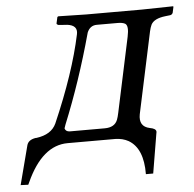

<svg xmlns="http://www.w3.org/2000/svg" viewBox="-48 -476 659 651"><g transform="rotate(-5 281.5 -151.0)"><path d="M-3.4 127.9 31.2 -4.9Q36.1 -22.9 61 -26.9Q63 -26.9 64 -26.9Q115.2 -33.7 131.8 -69.8Q204.1 -235.8 231.4 -365.2Q237.8 -395.5 200.7 -399.9Q198.7 -399.9 198.2 -399.9L171.4 -401.9Q166 -403.8 165.5 -407.2L170.4 -429.2L173.8 -431.2Q174.3 -431.2 268.1 -429.2H458L564.5 -431.2L565.4 -429.2L561 -409.2Q558.6 -403.3 552.2 -401.9L535.2 -399.9Q496.6 -395.5 486.3 -375.5Q481.9 -366.2 479 -353L419.9 -76.2Q412.1 -34.7 449.7 -26.9Q470.2 -23.4 471.2 -13.2Q471.2 -9.3 470.2 -5.9L447.8 127.9H422.9Q423.8 40 374.5 11.2Q355 0.5 330.1 0H168Q81.1 0 26.4 120.6Q24.4 125 22.5 128.9ZM161.6 -50.8Q164.6 -39.6 178.2 -39.1H297.4Q331.5 -39.1 341.3 -64.5Q344.7 -73.2 347.7 -87.9L401.9 -341.8Q409.7 -378.4 397.5 -386.2Q388.7 -391.1 372.1 -391.1H301.3Q277.8 -391.1 268.1 -367.2Q267.6 -365.7 267.6 -365.2Q223.6 -204.6 166 -63.5Q162.6 -54.2 161.6 -50.8Z"/></g></svg>

Font: Linux Libertine Display Slanted O
Style: Slanted
Weight: 400
Designer: Philipp H. Poll
Foundry: Philipp H. Poll
Version: Version 5.0.9